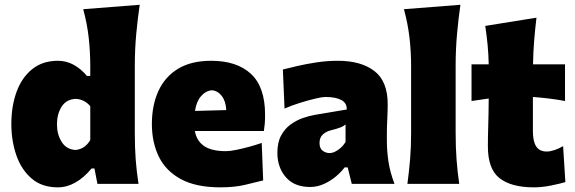

<svg xmlns="http://www.w3.org/2000/svg" viewBox="-20 -770 2409 804"><path d="M222 14.5Q155 14.5 112 -22.8Q69 -60 48.2 -120.5Q27.5 -181 27.5 -250.5Q27.5 -325 49.2 -385Q71 -445 114.5 -480.2Q158 -515.5 223 -515.5Q258 -515.5 288.8 -498.5Q319.5 -481.5 344 -452H358V-493Q358 -553.5 351.5 -612Q345 -670.5 328.5 -731.5L565 -750Q556.5 -691.5 550.5 -627.5Q544.5 -563.5 544.5 -493V-214.5Q544.5 -152 548.2 -102.2Q552 -52.5 560 0H388L375.5 -64.5H363.5Q297.5 14.5 222 14.5ZM296 -142Q335.5 -145.5 358 -183.5V-325.5Q333 -354.5 296.5 -356Q257.5 -354 238 -323.2Q218.5 -292.5 218.5 -249Q218.5 -208 238 -176.2Q257.5 -144.5 296 -142Z M902.5 14.5Q801.5 14.5 738.2 -19.5Q675 -53.5 645.5 -113.2Q616 -173 616 -251Q616 -328.5 643 -388.2Q670 -448 725.2 -481.8Q780.5 -515.5 864.5 -515.5Q971.5 -515.5 1030.8 -460.8Q1090 -406 1090 -289.5Q1090 -268.5 1088.8 -252.8Q1087.5 -237 1085 -221.5H796Q803 -180.5 834.2 -158.8Q865.5 -137 926 -137Q942.5 -137 968.5 -142.2Q994.5 -147.5 1023 -155.2Q1051.5 -163 1076 -171.5L1082 -14.5Q1050 -6.5 1006.2 4Q962.5 14.5 902.5 14.5ZM866.5 -392Q841 -389.5 821.8 -367.2Q802.5 -345 796.5 -305.5L927.5 -309Q925.5 -347 908.2 -368.8Q891 -390.5 866.5 -392Z M1278.5 13Q1212.5 13 1177 -28Q1141.5 -69 1141.5 -130Q1141.5 -173.5 1157 -202.2Q1172.5 -231 1197 -248.8Q1221.5 -266.5 1248.5 -275.8Q1275.5 -285 1298.5 -289L1432 -311.5Q1433 -338.5 1409.2 -351.2Q1385.5 -364 1341.5 -364Q1330 -364 1301 -357.2Q1272 -350.5 1236.8 -339.5Q1201.5 -328.5 1171.5 -315.5L1164.5 -479Q1189 -485 1226.2 -493.8Q1263.5 -502.5 1307 -509Q1350.5 -515.5 1394.5 -515.5Q1491.5 -515.5 1547.5 -472.8Q1603.5 -430 1603.5 -333.5Q1603.5 -308 1601.8 -272.8Q1600 -237.5 1600 -211.5V-180Q1600 -139.5 1606.5 -94.5Q1613 -49.5 1632 0H1453L1436 -69H1423Q1409 -50 1386.8 -31.2Q1364.5 -12.5 1336.8 0.2Q1309 13 1278.5 13ZM1360.5 -129Q1376 -129 1395 -141.8Q1414 -154.5 1427 -175.5V-249Q1419.5 -242 1406.8 -236.8Q1394 -231.5 1362.5 -223.5Q1344 -218.5 1331 -206Q1318 -193.5 1318 -171.5Q1318 -148.5 1331.2 -138.8Q1344.5 -129 1360.5 -129Z M1686 0Q1693 -52.5 1697.2 -102.2Q1701.5 -152 1701.5 -214.5V-493Q1701.5 -553.5 1694.8 -612Q1688 -670.5 1671.5 -731.5L1908 -750Q1899.5 -691.5 1893.8 -627.5Q1888 -563.5 1888 -493V-214.5Q1888 -152 1891.8 -102.2Q1895.5 -52.5 1903 0Z M2215 14.5Q2121 14.5 2072 -23.8Q2023 -62 2023 -157Q2023 -197.5 2024.5 -244.5Q2026 -291.5 2026.5 -357.5L1954.5 -347V-500.5H2026.5Q2025.5 -544.5 2021.8 -582.8Q2018 -621 2012 -661.5L2226.5 -696Q2220.5 -646 2216.8 -600.2Q2213 -554.5 2212 -500.5H2346V-347Q2312 -353.5 2278 -357.5Q2244 -361.5 2211.5 -364V-219.5Q2211.5 -178.5 2225.2 -157Q2239 -135.5 2270 -135.5Q2283.5 -135.5 2301.8 -141.5Q2320 -147.5 2338 -158L2347.5 -7.5Q2326 -1 2288 6.8Q2250 14.5 2215 14.5Z"/></svg>

Font: Commissioner Flair ExtraBold
Style: Regular
Weight: 800
Designer: Kostas Bartsokas
Foundry: Kostas Bartsokas
Version: Version 1.000; ttfautohint (v1.8.3)